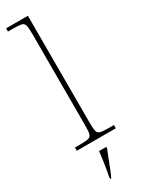

<svg xmlns="http://www.w3.org/2000/svg" viewBox="-255 -786 767 1032"><g transform="rotate(-30 128.0 -269.5)"><path d="M7 0V-20H37Q74 -20 90 -24Q106 -28 110 -43.5Q114 -59 114 -94V-662Q114 -699 110 -715.5Q106 -732 91.5 -736Q77 -740 47 -740H7V-760H142V-94Q142 -59 146 -43.5Q150 -28 166.5 -24Q183 -20 219 -20H249V0ZM87 208Q95 170 100.5 132Q106 94 110 61H154V71Q145 92 134.5 119.5Q124 147 113.5 174Q103 201 93 221H87Z"/></g></svg>

Font: Noto Serif Tamil Thin
Style: Italic
Weight: 100
Italic angle: -12°
Designer: Indian Type Foundry, Tom Grace, and the Monotype Design Team
Foundry: Monotype Imaging Inc.
Version: Version 2.003; ttfautohint (v1.8.4.7-5d5b)